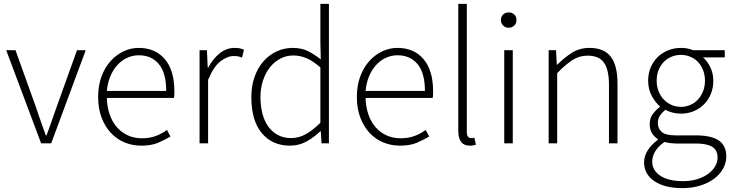

<svg xmlns="http://www.w3.org/2000/svg" viewBox="-20 -739 3776 990"><path d="M192 0 12 -480H60L168 -179Q179 -144 192 -109Q205 -74 216 -41H220Q232 -74 244.5 -109Q257 -144 269 -179L377 -480H422L244 0Z M708 12Q662 12 621.5 -5Q581 -22 551 -54.5Q521 -87 503.5 -133.5Q486 -180 486 -239Q486 -298 503.5 -345Q521 -392 550.5 -424.5Q580 -457 617.5 -474.5Q655 -492 695 -492Q781 -492 830 -434Q879 -376 879 -270Q879 -261 879 -252Q879 -243 877 -234H531Q532 -189 545 -150.5Q558 -112 581.5 -84.5Q605 -57 638 -41.5Q671 -26 712 -26Q751 -26 782.5 -37.5Q814 -49 841 -69L859 -35Q830 -18 795.5 -3Q761 12 708 12ZM531 -270H837Q837 -363 799 -408.5Q761 -454 696 -454Q665 -454 637 -441.5Q609 -429 586.5 -405Q564 -381 549.5 -347Q535 -313 531 -270Z M1009 0V-480H1047L1051 -391H1054Q1078 -436 1112.5 -464Q1147 -492 1190 -492Q1204 -492 1215 -490Q1226 -488 1238 -482L1228 -442Q1216 -447 1207 -448.5Q1198 -450 1184 -450Q1152 -450 1116.5 -422.5Q1081 -395 1053 -327V0Z M1475 12Q1384 12 1330 -52.5Q1276 -117 1276 -239Q1276 -297 1293 -344Q1310 -391 1339.5 -424Q1369 -457 1407.5 -474.5Q1446 -492 1489 -492Q1533 -492 1565.5 -476.5Q1598 -461 1634 -433L1632 -521V-719H1676V0H1638L1634 -62H1631Q1602 -33 1562.5 -10.5Q1523 12 1475 12ZM1481 -27Q1521 -27 1557.5 -47.5Q1594 -68 1632 -106V-391Q1594 -425 1560.5 -439Q1527 -453 1492 -453Q1456 -453 1425 -436.5Q1394 -420 1371.5 -391.5Q1349 -363 1336 -323.5Q1323 -284 1323 -239Q1323 -191 1333.5 -152Q1344 -113 1364 -85.5Q1384 -58 1413.5 -42.5Q1443 -27 1481 -27Z M2042 12Q1996 12 1955.5 -5Q1915 -22 1885 -54.5Q1855 -87 1837.5 -133.5Q1820 -180 1820 -239Q1820 -298 1837.5 -345Q1855 -392 1884.5 -424.5Q1914 -457 1951.5 -474.5Q1989 -492 2029 -492Q2115 -492 2164 -434Q2213 -376 2213 -270Q2213 -261 2213 -252Q2213 -243 2211 -234H1865Q1866 -189 1879 -150.5Q1892 -112 1915.5 -84.5Q1939 -57 1972 -41.5Q2005 -26 2046 -26Q2085 -26 2116.5 -37.5Q2148 -49 2175 -69L2193 -35Q2164 -18 2129.5 -3Q2095 12 2042 12ZM1865 -270H2171Q2171 -363 2133 -408.5Q2095 -454 2030 -454Q1999 -454 1971 -441.5Q1943 -429 1920.5 -405Q1898 -381 1883.5 -347Q1869 -313 1865 -270Z M2402 12Q2343 12 2343 -64V-719H2387V-58Q2387 -42 2393 -34.5Q2399 -27 2408 -27Q2411 -27 2414.5 -27Q2418 -27 2426 -29L2434 7Q2427 9 2420 10.5Q2413 12 2402 12Z M2580 0V-480H2624V0ZM2603 -596Q2586 -596 2574.5 -607Q2563 -618 2563 -635Q2563 -654 2574.5 -664.5Q2586 -675 2603 -675Q2620 -675 2631.5 -664.5Q2643 -654 2643 -635Q2643 -618 2631.5 -607Q2620 -596 2603 -596Z M2809 0V-480H2847L2851 -406H2854Q2891 -443 2930 -467.5Q2969 -492 3019 -492Q3094 -492 3129 -447Q3164 -402 3164 -308V0H3120V-302Q3120 -379 3094.5 -415.5Q3069 -452 3010 -452Q2967 -452 2932 -429.5Q2897 -407 2853 -362V0Z M3498 231Q3407 231 3354 195Q3301 159 3301 98Q3301 66 3320 36Q3339 6 3372 -18V-22Q3354 -33 3342 -52Q3330 -71 3330 -99Q3330 -131 3348 -153.5Q3366 -176 3382 -187V-191Q3359 -211 3340.5 -245Q3322 -279 3322 -323Q3322 -360 3335 -391Q3348 -422 3371 -444.5Q3394 -467 3425 -479.5Q3456 -492 3491 -492Q3511 -492 3527 -488.5Q3543 -485 3554 -480H3717V-443H3605Q3628 -423 3643 -391.5Q3658 -360 3658 -322Q3658 -285 3645 -254Q3632 -223 3609.5 -200.5Q3587 -178 3556.5 -165.5Q3526 -153 3491 -153Q3471 -153 3449.5 -158Q3428 -163 3411 -173Q3395 -160 3383.5 -144Q3372 -128 3372 -104Q3372 -78 3391 -59.5Q3410 -41 3464 -41H3567Q3648 -41 3686.5 -14.5Q3725 12 3725 69Q3725 100 3709 129.5Q3693 159 3663.5 181.5Q3634 204 3592 217.5Q3550 231 3498 231ZM3491 -188Q3516 -188 3538.5 -197.5Q3561 -207 3578 -225Q3595 -243 3605 -268Q3615 -293 3615 -323Q3615 -353 3605 -378Q3595 -403 3578.5 -420Q3562 -437 3539 -446.5Q3516 -456 3491 -456Q3465 -456 3442.5 -446.5Q3420 -437 3403 -420Q3386 -403 3376 -378.5Q3366 -354 3366 -323Q3366 -293 3376 -268Q3386 -243 3403.5 -225Q3421 -207 3443.5 -197.5Q3466 -188 3491 -188ZM3503 195Q3543 195 3576 184.5Q3609 174 3632 157Q3655 140 3667.5 118.5Q3680 97 3680 74Q3680 34 3651.5 17.5Q3623 1 3569 1H3466Q3458 1 3441.5 -0.5Q3425 -2 3406 -7Q3373 16 3358 42Q3343 68 3343 94Q3343 139 3384.5 167Q3426 195 3503 195Z"/></svg>

Font: CV Source Sans Light
Style: Regular
Weight: 300
Designer: Paul D. Hunt
Foundry: Adobe Systems Incorporated
Version: Version 3.001